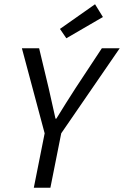

<svg xmlns="http://www.w3.org/2000/svg" viewBox="-20 -883 583 903"><path d="M262 -747 292 -703 464 -803 427 -863ZM190 -256 139 0H217L268 -256L543 -656H459L335 -468C304 -420 275 -374 245 -325H241L209 -468L164 -656H83Z"/></svg>

Font: Cambridge Sans Italic
Style: Regular
Weight: 400
Italic angle: -11°
Version: Version 2.000;PS 002.000;hotconv 1.0.88;makeotf.lib2.5.64775